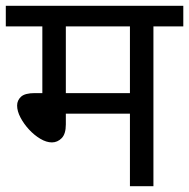

<svg xmlns="http://www.w3.org/2000/svg" viewBox="-20 -642 652 662"><path d="M509 -551V0H428V-250H207V-213Q207 -180 192.5 -165.5Q178 -151 159 -151Q140 -151 119 -163.5Q98 -176 80 -195.5Q62 -215 50.5 -237Q39 -259 39 -278Q39 -296 52.5 -308.5Q66 -321 100 -321H126V-551H0V-622H612V-551ZM428 -551H207V-321H428Z"/></svg>

Font: lhindi05
Style: Book
Weight: 400
Designer: Jelle Bosma - Monotype Design Team
Foundry: Monotype Imaging Inc.
Version: Version 2.003